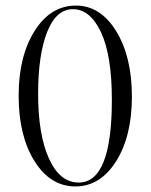

<svg xmlns="http://www.w3.org/2000/svg" viewBox="-20 -657 541 690"><path d="M251 13Q161 13 104 -78Q47 -169 47 -313Q47 -455 104.5 -546Q162 -637 253 -637Q341 -637 397.5 -545Q454 -453 454 -310Q454 -167 397 -77Q340 13 251 13ZM263 -1Q382 -1 382 -298Q382 -458 343 -541Q304 -624 242 -624Q182 -624 149.5 -542Q117 -460 117 -320Q117 -173 156 -87Q195 -1 263 -1Z"/></svg>

Font: Cormorant Infant
Style: Regular
Weight: 400
Designer: Christian Thalmann (Catharsis Fonts)
Version: Version 1.000;PS 002.000;hotconv 1.0.88;makeotf.lib2.5.64775